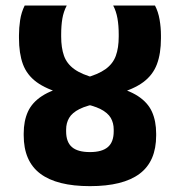

<svg xmlns="http://www.w3.org/2000/svg" viewBox="-20 -651 638 682"><path d="M64.2 -176.8V-170.5Q64.2 -78.4 123.1 -34.1Q182 10.2 299.6 10.2Q417.3 10.2 476 -33.9Q534.7 -77.9 534.7 -169.7V-176.1Q534.7 -221 519.8 -254Q504.9 -287 469.8 -309.8Q434.8 -332.6 374.2 -346.3L319.1 -373.5Q270.1 -386.3 243.6 -405.6Q217.1 -424.9 207.2 -453.2Q197.3 -481.4 197.3 -520.9V-529Q197.3 -559.5 201.4 -584.4Q205.6 -609.4 217.1 -631.4H67.7Q55.7 -607.2 51.5 -579.5Q47.4 -551.8 47.4 -526.1V-515.9Q47.4 -461.1 61.4 -423Q75.5 -384.9 109.7 -359.6Q144 -334.3 204.1 -317.8L263.5 -285.2Q311 -276.8 337.1 -263.5Q363.2 -250.1 373.6 -232Q383.9 -213.8 383.9 -191V-184.4Q383.9 -146.4 363.1 -128.6Q342.3 -110.8 299.6 -110.8Q256 -110.8 235.5 -128.6Q214.9 -146.4 214.9 -184.4V-190.5Q214.9 -213.8 225.5 -232.1Q236.1 -250.4 262.6 -263.8Q289.2 -277.1 337.9 -285.6L395.9 -317.8Q454.8 -333.9 488.9 -359.2Q522.9 -384.5 537.3 -422.6Q551.7 -460.6 551.7 -515.1V-525.5Q551.7 -553.3 546.9 -581.2Q542.2 -609.1 530.5 -631.4H382Q392.7 -611.3 397.2 -585.8Q401.7 -560.3 401.7 -529.2V-521Q401.7 -480.9 391.4 -452.7Q381.1 -424.4 354.8 -405.4Q328.5 -386.5 280.2 -373.5L225.2 -346.7Q164.4 -332.9 129.2 -309.9Q94 -287 79.1 -254.1Q64.2 -221.1 64.2 -176.8Z"/></svg>

Font: Anek Devanagari Medium
Style: Regular
Weight: 500
Designer: Kailash Malviya (Devanagari) & Yesha Goshar (Latin)
Foundry: Ek Type
Version: Version 1.003